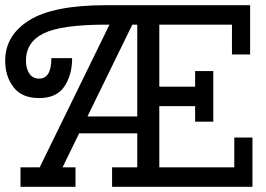

<svg xmlns="http://www.w3.org/2000/svg" viewBox="-20 -720 1025 740"><path d="M594 -311V-75H883V-190H953V0H412V-75H509V-206H285L221 -75H271V0H59V-75H133L402 -625H389Q217 -625 148.5 -591.5Q80 -558 80 -486Q80 -456 93 -436.5Q106 -417 131 -417Q178 -417 178 -496H258Q258 -431 228 -386.5Q198 -342 131 -342Q64 -342 32 -384Q0 -426 0 -486Q0 -584 93 -642Q186 -700 389 -700H944V-510H874V-625H594V-386H732V-446H802V-251H732V-311ZM509 -271V-625H490L317 -271Z"/></svg>

Font: Cherry Swash
Style: Regular
Weight: 400
Designer: Kasatkina Nataliya
Foundry: Nataliya Kasatkina
Version: Version 1.001